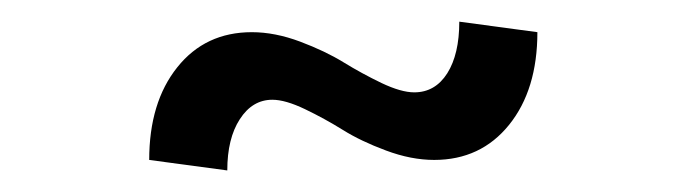

<svg xmlns="http://www.w3.org/2000/svg" viewBox="-20 -384 639 179"><path d="M119.1 -234.9Q119.1 -288.6 145.3 -321.3Q171.4 -354 214.8 -354Q236.3 -354 259.8 -345.2Q283.2 -336.4 300.3 -325.9Q317.4 -315.4 335.7 -306.6Q354 -297.9 366.2 -297.9Q385.7 -297.9 397 -315.7Q408.2 -333.5 408.2 -363.8L481 -354Q481 -300.3 454.6 -267.6Q428.2 -234.9 384.8 -234.9Q363.3 -234.9 339.8 -243.7Q316.4 -252.4 299.6 -262.9Q282.7 -273.4 264.4 -282.2Q246.1 -291 233.9 -291Q215.3 -291 203.6 -272.9Q191.9 -254.9 191.9 -225.1Z"/></svg>

Font: Uncut Sans
Style: Regular
Weight: 400
Designer: Kasper Nordkvist
Foundry: UNCUT.wtf
Version: Version 1.304;Glyphs 3.2 (3246)